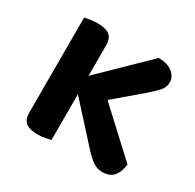

<svg xmlns="http://www.w3.org/2000/svg" viewBox="-115 -607 752 740"><g transform="rotate(30 261.0 -237.0)"><path d="M192 -287 392 -482Q430 -482 453 -464.5Q476 -447 476 -421Q476 -399 460.5 -382Q445 -365 415 -339L302 -243L493 -66Q489 -31 472 -11.5Q455 8 423 8Q400 8 381.5 -4.5Q363 -17 340 -42L192 -205V-1Q183 1 168 4Q153 7 134 7Q99 7 82 -6Q65 -19 65 -52V-473Q73 -475 88.5 -477.5Q104 -480 122 -480Q158 -480 175 -467Q192 -454 192 -421Z"/></g></svg>

Font: Baloo Bhai 2 SemiBold
Style: Regular
Weight: 600
Designer: Supriya Tembe, Noopur Datye and Ek Type
Foundry: Ek Type
Version: Version 1.640;PS 1.000;hotconv 16.6.51;makeotf.lib2.5.65220;